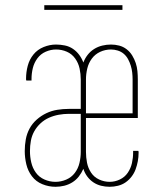

<svg xmlns="http://www.w3.org/2000/svg" viewBox="-20 -709 640 737"><path d="M193 8Q167 8 142.5 -2Q118 -12 102.5 -32.5Q87 -53 81 -78.5Q75 -104 75 -129Q75 -152 79 -174Q83 -196 93.5 -215.5Q104 -235 121 -250Q138 -265 158 -274.5Q178 -284 200 -287.5Q222 -291 244 -291H290V-404Q290 -425 285.5 -446Q281 -467 268.5 -484.5Q256 -502 236.5 -510.5Q217 -519 195 -519Q175 -519 155.5 -510.5Q136 -502 123.5 -485Q111 -468 106 -447.5Q101 -427 101 -406Q101 -405 101 -403.5Q101 -402 101 -400H81Q80 -402 80 -404Q80 -406 80 -407Q80 -432 86.5 -456.5Q93 -481 108.5 -500Q124 -519 147.5 -528.5Q171 -538 195 -538Q212 -538 229 -534.5Q246 -531 260 -521.5Q274 -512 284 -498.5Q294 -485 300 -469Q306 -485 316.5 -498.5Q327 -512 341.5 -521Q356 -530 372.5 -534Q389 -538 406 -538Q422 -538 437.5 -534Q453 -530 466 -520Q479 -510 487.5 -496Q496 -482 501 -467Q506 -452 507.5 -436Q509 -420 509 -404V-256H310V-126Q310 -105 314 -84.5Q318 -64 329.5 -46.5Q341 -29 360.5 -20Q380 -11 401 -11Q421 -11 440 -20Q459 -29 470.5 -46Q482 -63 486.5 -83Q491 -103 491 -124Q491 -125 491 -126.5Q491 -128 491 -130H511Q512 -128 512 -126Q512 -124 512 -123Q512 -106 509 -90Q506 -74 500.5 -59Q495 -44 485 -31Q475 -18 462 -9Q449 0 433 4Q417 8 401 8Q384 8 368 4Q352 0 338.5 -9Q325 -18 315 -31.5Q305 -45 300 -61Q293 -45 282.5 -31.5Q272 -18 257.5 -9Q243 0 226.5 4Q210 8 193 8ZM489 -274V-404Q489 -417 487.5 -430.5Q486 -444 482 -457Q478 -470 471.5 -482Q465 -494 455 -502.5Q445 -511 432 -515Q419 -519 406 -519Q384 -519 364.5 -510Q345 -501 332.5 -484Q320 -467 315 -446Q310 -425 310 -404V-274ZM193 -11Q214 -11 234 -19.5Q254 -28 267 -45Q280 -62 285 -83.5Q290 -105 290 -126V-272H244Q225 -272 205.5 -268.5Q186 -265 168 -257Q150 -249 135.5 -235.5Q121 -222 111.5 -205Q102 -188 98.5 -168.5Q95 -149 95 -129Q95 -107 100 -85.5Q105 -64 117.5 -46.5Q130 -29 150.5 -20Q171 -11 193 -11ZM150 -671V-689H450V-671Z"/></svg>

Font: Iosevka Curly Thin Extended
Style: Regular
Weight: 100
Width: 7
Monospace: yes
Designer: Belleve Invis
Foundry: Belleve Invis
Version: Version 11.1.0; ttfautohint (v1.8.3)